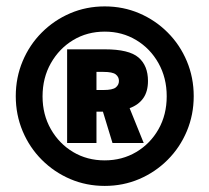

<svg xmlns="http://www.w3.org/2000/svg" viewBox="-20 -733 670 615"><path d="M315.5 -137.5Q256.5 -137.5 205 -159.5Q153.5 -181.5 114 -221Q74.5 -260.5 52.5 -313Q30.5 -365.5 30.5 -425Q30.5 -484.5 52.5 -537Q74.5 -589.5 114 -629Q153.5 -668.5 205 -690.5Q256.5 -712.5 315.5 -712.5Q374.5 -712.5 426 -690.5Q477.5 -668.5 517 -629Q556.5 -589.5 578.5 -537Q600.5 -484.5 600.5 -425Q600.5 -365.5 578.5 -313Q556.5 -260.5 517 -221Q477.5 -181.5 426 -159.5Q374.5 -137.5 315.5 -137.5ZM315.2 -219.3Q371.3 -219.3 416.3 -246Q461.4 -272.7 487.7 -319.1Q514 -365.4 514 -424.7Q514 -483.7 487.6 -530.7Q461.2 -577.7 416.2 -604.7Q371.2 -631.7 315.7 -631.7Q259.3 -631.7 214.5 -604.7Q169.7 -577.7 143 -530.7Q116.3 -483.7 116.3 -424.2Q116.3 -365.7 143 -319.1Q169.6 -272.6 214.3 -246Q259.1 -219.3 315.2 -219.3ZM195 -275V-575H316Q393.2 -575 423.6 -548.9Q454 -522.8 454 -473.7Q454 -439.9 438.9 -418.5Q423.8 -397.1 395.2 -386.5L440.3 -275H340.3L309.7 -375.3H289V-275ZM289 -444.7H311.5Q340.4 -444.7 350.7 -452.8Q361 -461 361 -473.8Q361 -486.7 350.7 -494.7Q340.4 -502.7 311.5 -502.7H289Z"/></svg>

Font: Golos Text
Style: Regular
Weight: 400
Designer: A.Korolkova, Vitaly Kuzmin
Foundry: ParaType Ltd
Version: Version 2.004